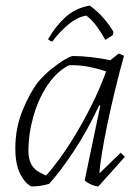

<svg xmlns="http://www.w3.org/2000/svg" viewBox="-20 -660 497 689"><path d="M92 9Q68 -4 51.5 -38Q35 -72 35 -128Q35 -199 60.5 -262.5Q86 -326 117 -366Q138 -391 164 -412Q190 -433 212 -446Q234 -459 242 -459Q272 -459 307 -455Q342 -451 376 -444L406 -468L425 -460Q408 -399 392.5 -335Q377 -271 365 -213Q353 -155 345.5 -109Q338 -63 337 -38L413 -112L428 -97L333 9Q323 9 307 2Q291 -5 284 -13L340 -281L336 -282Q294 -192 245.5 -118.5Q197 -45 156 0Q142 4 126.5 6.5Q111 9 92 9ZM145 -30Q163 -49 190.5 -86Q218 -123 248.5 -173Q279 -223 308.5 -282Q338 -341 361 -404Q334 -413 300 -420Q266 -427 228 -426Q184 -404 151 -355Q118 -306 100 -243Q82 -180 82 -118Q82 -98 87.5 -81.5Q93 -65 104 -55Q110 -48 122 -41.5Q134 -35 145 -30ZM302 -640Q331 -619 352 -594.5Q373 -570 387 -546L385 -534L358 -517Q346 -539 329 -563Q312 -587 290 -604Q257 -599 224 -571Q191 -543 168 -511Q165 -511 159 -514Q153 -517 153 -520Q179 -566 215 -598.5Q251 -631 302 -640Z"/></svg>

Font: Labrada Lght
Style: Italic
Weight: 300
Italic angle: -7°
Designer: Mercedes Jáuregui
Foundry: Omnibus-Type Team
Version: Version 1.000; ttfautohint (v1.8.4.7-5d5b)